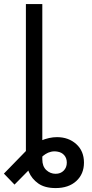

<svg xmlns="http://www.w3.org/2000/svg" viewBox="-54 -748 468 972"><path d="M227.5 204.1Q172.9 204.1 139.9 180.9Q106.9 157.7 92 122.3Q77.1 86.9 77.1 50.8V-119.1H160.2V58.6Q160.2 94.2 180.4 113Q200.7 131.8 227.5 131.8Q252.9 131.8 268.6 115.7Q284.2 99.6 284.2 75.2Q284.2 52.7 271.2 37.8Q258.3 22.9 236.3 19.5Q219.2 16.6 204.1 20.3Q189 23.9 176.5 32Q164.1 40 153.3 50.8L19.5 186.5L-34.2 130.9L77.1 16.6Q110.8 -18.1 153.1 -35.9Q195.3 -53.7 234.4 -53.7Q293 -53.7 332 -18.6Q371.1 16.6 371.1 75.2Q371.1 132.8 332.3 168.5Q293.5 204.1 227.5 204.1ZM160.2 -727.5V0H77.1V-727.5Z"/></svg>

Font: GitLab Sans
Style: Regular
Weight: 400
Designer: Rasmus Andersson
Foundry: Modifications by GitLab B.V., manufactured by rsms
Version: Version 4.000;git-c8fb6b7